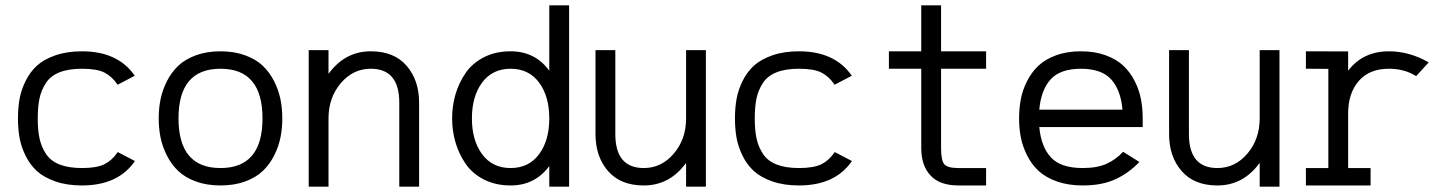

<svg xmlns="http://www.w3.org/2000/svg" viewBox="-20 -678 5343 710"><path d="M415 -364.7Q394.5 -395 366.7 -409.4Q338.9 -423.8 283.2 -423.8Q233.4 -423.8 200.2 -410.6Q167 -397.5 149.9 -371.3Q132.8 -345.2 126.2 -314.5Q119.6 -283.7 119.6 -240.2Q119.6 -196.8 126.2 -166Q132.8 -135.3 149.9 -109.1Q167 -83 200.2 -69.8Q233.4 -56.6 283.2 -56.6Q338.4 -56.6 366.7 -71Q395 -85.4 415.5 -115.7L479 -82.5Q417 7.8 283.2 7.8Q227.5 7.8 184.8 -7.1Q142.1 -22 116.5 -45.4Q90.8 -68.8 74.5 -102.3Q58.1 -135.7 52.2 -168.9Q46.4 -202.1 46.4 -240.2Q46.4 -278.3 52.2 -311.5Q58.1 -344.7 74.5 -378.2Q90.8 -411.6 116.5 -435.1Q142.1 -458.5 184.8 -473.4Q227.5 -488.3 283.2 -488.3Q416 -488.3 478.5 -397.9Z M1017.1 -311Q1023.9 -277.3 1023.9 -240.2Q1023.9 -203.1 1017.1 -169.4Q1010.3 -135.7 993.7 -102.8Q977.1 -69.8 951.7 -45.7Q926.3 -21.5 886.2 -6.8Q846.2 7.8 795.4 7.8Q744.6 7.8 704.6 -6.8Q664.6 -21.5 639.2 -45.7Q613.8 -69.8 597.2 -102.8Q580.6 -135.7 573.7 -169.4Q566.9 -203.1 566.9 -240.2Q566.9 -277.3 573.7 -311Q580.6 -344.7 597.2 -377.7Q613.8 -410.6 639.2 -434.8Q664.6 -459 704.6 -473.6Q744.6 -488.3 795.4 -488.3Q846.2 -488.3 886.2 -473.6Q926.3 -459 951.7 -434.8Q977.1 -410.6 993.7 -377.7Q1010.3 -344.7 1017.1 -311ZM795.4 -56.6Q950.7 -56.6 950.7 -240.2Q950.7 -423.8 795.4 -423.8Q640.1 -423.8 640.1 -240.2Q640.1 -56.6 795.4 -56.6Z M1121.6 -492.7H1194.8V-404.8Q1255.4 -488.3 1351.1 -488.3Q1437.5 -488.3 1483.6 -434.8Q1529.8 -381.3 1529.8 -298.3V12.2H1456.5V-298.3Q1456.5 -423.8 1351.1 -423.8Q1285.6 -423.8 1240.2 -370.4Q1194.8 -316.9 1194.8 -240.2V12.2H1121.6Z M2011.2 12.2V-64Q1958.5 7.8 1868.2 7.8Q1812.5 7.8 1769.5 -14.2Q1726.6 -36.1 1701.7 -72.5Q1676.8 -108.9 1664.3 -151.6Q1651.9 -194.3 1651.9 -240.2Q1651.9 -286.1 1664.3 -328.9Q1676.8 -371.6 1701.7 -408Q1726.6 -444.3 1769.5 -466.3Q1812.5 -488.3 1868.2 -488.3Q1959 -488.3 2011.2 -416.5V-658.2H2084.5V12.2ZM1973.4 -107.7Q2011.2 -158.7 2011.2 -240.2Q2011.2 -321.8 1973.4 -372.8Q1935.5 -423.8 1868.2 -423.8Q1800.8 -423.8 1762.9 -372.8Q1725.1 -321.8 1725.1 -240.2Q1725.1 -158.7 1762.9 -107.7Q1800.8 -56.6 1868.2 -56.6Q1935.5 -56.6 1973.4 -107.7Z M2590.3 12.2H2517.1V-75.7Q2456.5 7.8 2360.8 7.8Q2274.4 7.8 2228.3 -45.7Q2182.1 -99.1 2182.1 -182.1V-492.7H2255.4V-182.1Q2255.4 -56.6 2360.8 -56.6Q2426.3 -56.6 2471.7 -110.1Q2517.1 -163.6 2517.1 -240.2V-492.7H2590.3Z M3066.4 -364.7Q3045.9 -395 3018.1 -409.4Q2990.2 -423.8 2934.6 -423.8Q2884.8 -423.8 2851.6 -410.6Q2818.4 -397.5 2801.3 -371.3Q2784.2 -345.2 2777.6 -314.5Q2771 -283.7 2771 -240.2Q2771 -196.8 2777.6 -166Q2784.2 -135.3 2801.3 -109.1Q2818.4 -83 2851.6 -69.8Q2884.8 -56.6 2934.6 -56.6Q2989.7 -56.6 3018.1 -71Q3046.4 -85.4 3066.9 -115.7L3130.4 -82.5Q3068.4 7.8 2934.6 7.8Q2878.9 7.8 2836.2 -7.1Q2793.5 -22 2767.8 -45.4Q2742.2 -68.8 2725.8 -102.3Q2709.5 -135.7 2703.6 -168.9Q2697.8 -202.1 2697.8 -240.2Q2697.8 -278.3 2703.6 -311.5Q2709.5 -344.7 2725.8 -378.2Q2742.2 -411.6 2767.8 -435.1Q2793.5 -458.5 2836.2 -473.4Q2878.9 -488.3 2934.6 -488.3Q3067.4 -488.3 3129.9 -397.9Z M3386.7 -658.2H3460V-488.3H3626.5V-423.8H3460V-130.4Q3460 -83.5 3472.4 -70.1Q3484.9 -56.6 3523.9 -56.6H3626.5V7.8H3523.9Q3455.1 7.8 3420.9 -29.1Q3386.7 -65.9 3386.7 -130.4V-423.8H3267.1V-488.3H3386.7Z M3823.2 -272.5H4130.9Q4124.5 -345.2 4088.9 -384.5Q4053.2 -423.8 3977.1 -423.8Q3900.9 -423.8 3865.2 -384.5Q3829.6 -345.2 3823.2 -272.5ZM3823.2 -208Q3830.1 -134.8 3866.5 -95.7Q3902.8 -56.6 3983.9 -56.6Q4037.1 -56.6 4071.8 -72.3Q4106.4 -87.9 4133.3 -116.7L4193.4 -79.1Q4153.8 -37.6 4104.2 -14.9Q4054.7 7.8 3983.9 7.8Q3930.7 7.8 3888.9 -6.8Q3847.2 -21.5 3821.3 -45.4Q3795.4 -69.3 3778.6 -102.5Q3761.7 -135.7 3755.1 -169.4Q3748.5 -203.1 3748.5 -240.2Q3748.5 -277.3 3754.9 -311Q3761.2 -344.7 3777.8 -377.7Q3794.4 -410.6 3819.6 -434.6Q3844.7 -458.5 3885 -473.4Q3925.3 -488.3 3977.1 -488.3Q4028.8 -488.3 4069.1 -473.4Q4109.4 -458.5 4134.5 -434.6Q4159.7 -410.6 4176.3 -377.7Q4192.9 -344.7 4199.2 -311Q4205.6 -277.3 4205.6 -240.2V-208Z M4711.4 12.2H4638.2V-75.7Q4577.6 7.8 4481.9 7.8Q4395.5 7.8 4349.4 -45.7Q4303.2 -99.1 4303.2 -182.1V-492.7H4376.5V-182.1Q4376.5 -56.6 4481.9 -56.6Q4547.4 -56.6 4592.8 -110.1Q4638.2 -163.6 4638.2 -240.2V-492.7H4711.4Z M5216.8 -396.5Q5173.8 -423.8 5116.2 -423.8Q5043.5 -423.8 5004.4 -378.4Q4965.3 -333 4965.3 -258.3V-56.6H5048.3V7.8H4809.1V-56.6H4892.1V-423.3L4809.1 -423.8V-488.3L4965.3 -487.8V-416.5Q5020 -488.3 5116.2 -488.3Q5191.9 -488.3 5263.2 -447.3Z"/></svg>

Font: AzarMehrMonospaced
Style: SansBold
Weight: 1
Designer: Amin Abedi
Version: Version 1.00